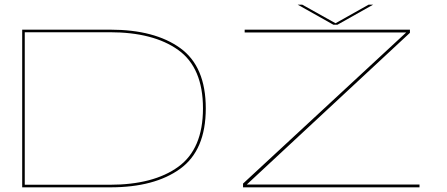

<svg xmlns="http://www.w3.org/2000/svg" viewBox="-20 -802 1914 822"><path d="M75 0V-675H452.5Q642.5 -675 751.8 -596Q861 -517 861 -338Q861 -159 751.5 -79.5Q642 0 452.5 0ZM86 -11H449.5Q637 -11 743 -87.8Q849 -164.5 849 -338Q849 -512 743 -588Q637 -664 449.5 -664H86ZM1020.5 0V-16L1719 -663H1027.5V-675H1735V-661.5L1036.5 -12H1776V0ZM1407.5 -696 1254.5 -782H1274L1416.5 -702.5L1558 -782H1577.5L1424.5 -696Z"/></svg>

Font: Anybody UltraExpanded Thin
Style: Regular
Weight: 100
Width: 9
Designer: Tyler Finck
Foundry: Etcetera Type Company
Version: Version 1.010; ttfautohint (v1.8.3) -l 8 -r 50 -G 200 -x 14 